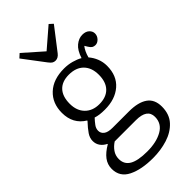

<svg xmlns="http://www.w3.org/2000/svg" viewBox="-304 -839 1138 1138"><g transform="rotate(-45 264.5 -270.0)"><path d="M244 230Q147 230 86 199.5Q25 169 25 102Q25 65 47 36Q69 7 112 -18V-21Q89 -32 75.5 -51Q62 -70 62 -95Q62 -120 78 -144Q94 -168 125 -201V-204Q51 -249 51 -342Q51 -422 103 -470.5Q155 -519 246 -519Q279 -519 310 -510.5Q341 -502 363 -489Q379 -539 406.5 -561.5Q434 -584 464 -584Q492 -584 507.5 -569.5Q523 -555 523 -536Q523 -516 508.5 -500.5Q494 -485 476 -485Q464 -485 455 -490.5Q446 -496 437 -511L426 -529Q406 -504 395 -463Q415 -440 426.5 -411Q438 -382 438 -350Q438 -267 385 -221Q332 -175 245 -175Q221 -175 202.5 -177.5Q184 -180 169 -185Q153 -168 140.5 -151Q128 -134 128 -115Q128 -94 145.5 -80.5Q163 -67 201 -67H338Q415 -67 456 -38.5Q497 -10 497 51Q497 115 460.5 154.5Q424 194 366.5 212Q309 230 244 230ZM245 -221Q303 -221 334.5 -253.5Q366 -286 366 -347Q366 -406 333 -439.5Q300 -473 240 -473Q183 -473 152.5 -440.5Q122 -408 122 -347Q122 -289 155.5 -255Q189 -221 245 -221ZM248 178Q325 178 375 149.5Q425 121 425 65Q425 -1 331 -1H153Q128 15 112 38Q96 61 96 90Q96 135 133 156.5Q170 178 248 178ZM244 -587Q233 -587 224 -592Q215 -597 203 -613L101 -748L125 -770L245 -664L368 -770L391 -749L283 -609Q266 -587 244 -587Z"/></g></svg>

Font: Literata 12pt Light
Style: Regular
Weight: 300
Designer: Latin by Veronika Burian and Jose Scaglione. Greek by Irene Vlachou. Cyrillic by Vera Evstafieva.
Foundry: TypeTogether
Version: Version 3.002